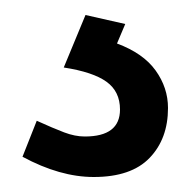

<svg xmlns="http://www.w3.org/2000/svg" viewBox="-20 -26 254 256"><path d="M10 183 29 135Q51 145 65.5 150.5Q80 156 93 156Q140 156 140 120Q140 96 122 83Q104 70 65 64L94 -6L147 6L136 32Q171 45 187.5 68Q204 91 204 118Q204 159 179.5 184.5Q155 210 105 210Q60 210 10 183Z"/></svg>

Font: Oak Sans
Style: Regular
Weight: 400
Designer: Erik Kennedy, Walven
Foundry: Erik Kennedy, Walven
Version: Version 1.000